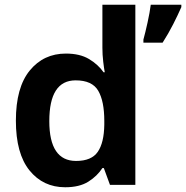

<svg xmlns="http://www.w3.org/2000/svg" viewBox="-20 -780 785 810"><path d="M301 -101Q188 -101 188 -269Q188 -441 299 -441Q369 -441 394.5 -397Q420 -353 420 -270V-254Q419 -178 392.5 -139.5Q366 -101 301 -101ZM255 10Q315 10 352.5 -13.5Q390 -37 412 -71H418L444 0H551V-760H412V-579Q412 -549 415.5 -519.5Q419 -490 422 -475H417Q394 -508 355.5 -531Q317 -554 258 -554Q164 -554 105.5 -482.5Q47 -411 47 -271Q47 -132 104.5 -61Q162 10 255 10ZM745 -760H616Q612 -728 602.5 -685Q593 -642 585 -613V-600H666Q691 -639 711 -678.5Q731 -718 745 -750Z"/></svg>

Font: Noto Sans UI
Style: Bold
Weight: 700
Designer: Monotype Design Team
Foundry: Monotype Imaging Inc.
Version: Version 1.901